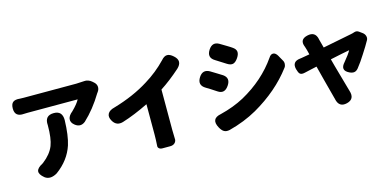

<svg xmlns="http://www.w3.org/2000/svg" viewBox="-78 -1246 3641 1794"><g transform="rotate(-15 1742.5 -348.5)"><path d="M188 19Q142 -19 146.5 -49.5Q151 -80 205 -108Q209 -110 212 -113Q290 -173 319 -246Q345 -313 345 -438Q345 -440 345 -441Q337 -536 428 -536Q510 -536 510 -447Q506 -299 478 -210Q434 -76 309 15Q278 34 247 37Q213 39 188 19ZM588 -382Q552 -410 557 -445Q562 -477 600 -507Q657 -563 677 -602H193Q169 -602 158 -601Q69 -593 69 -675Q69 -719 90.5 -736Q112 -753 158 -748Q170 -747 193 -747H447H702Q729 -747 781 -751Q797 -753 816.5 -746.5Q836 -740 851 -727L869 -711Q889 -692 890.5 -667Q892 -642 875 -619Q871 -613 869 -611Q787 -475 687 -382Q638 -343 588 -382Z M1323 45Q1303 45 1291.5 34.5Q1280 24 1282 10Q1286 -54 1286 -97V-392Q1150 -325 1031 -288Q966 -269 932 -327Q907 -369 924 -399Q940 -428 990 -440Q1185 -497 1331 -589Q1444 -658 1533 -751Q1562 -785 1590 -785Q1617 -786 1651 -755Q1715 -698 1650 -637Q1551 -549 1457 -488V-97Q1457 -69 1459 -15Q1462 10 1445.5 27.5Q1429 45 1399 45H1373Z M1921 37Q1901 26 1883 -6Q1829 -103 1934 -123Q2063 -155 2165 -210Q2381 -329 2510 -515Q2528 -544 2552 -542.5Q2576 -541 2595 -507L2598 -501L2623 -457Q2633 -441 2632 -421Q2631 -401 2620 -387Q2479 -199 2247 -66Q2125 3 1975 42Q1942 49 1921 37ZM1958 -336Q1895 -378 1862 -397Q1791 -438 1836 -508Q1876 -570 1939 -535Q1949 -529 1968.5 -517Q1988 -505 1998 -499Q2010 -492 2035 -476Q2044 -471 2048 -468Q2107 -427 2064 -363Q2019 -295 1958 -336ZM2110 -562Q2073 -586 2012 -624Q1944 -664 1989 -733Q2030 -795 2090 -761Q2103 -754 2130 -737Q2143 -729 2150 -725Q2161 -719 2181 -706Q2193 -698 2199 -694Q2231 -673 2234 -647Q2237 -622 2215 -589Q2192 -555 2168 -548Q2143 -541 2110 -562Z M3000 17Q3000 15 2999 11L2998 9Q2988 -28 2948 -180Q2924 -273 2912 -320Q2891 -316 2853 -307Q2810 -297 2791 -293Q2758 -285 2743 -299Q2731 -310 2721 -347Q2702 -423 2782 -432Q2787 -432 2797 -434Q2821 -438 2877 -448Q2866 -496 2855 -528Q2855 -529 2854 -530Q2824 -604 2903.5 -622.5Q2983 -641 3000 -563Q3000 -562 3000 -561L3023 -475Q3070 -484 3160 -502Q3277 -525 3302 -530Q3319 -533 3335 -539Q3358 -547 3379 -533L3408 -512Q3428 -498 3434.5 -477Q3441 -456 3432 -438Q3404 -387 3359 -318Q3319 -254 3279 -204Q3261 -182 3240 -179Q3220 -176 3193 -189Q3115 -227 3177 -294Q3228 -355 3246 -389Q3189 -379 3059 -351Q3065 -329 3077 -284Q3136 -71 3150 -25L3151 -24V-22Q3179 64 3098.5 84Q3018 104 3000 17Z"/></g></svg>

Font: GenSenRounded TW H
Style: Regular
Weight: 900
Version: Version 1.501;PS 1;hotconv 16.6.51;makeotf.lib2.5.65220